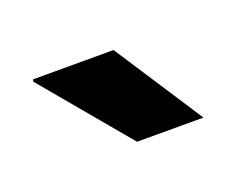

<svg xmlns="http://www.w3.org/2000/svg" viewBox="-40 -791 353 269"><g transform="rotate(-20 136.5 -657.0)"><path d="M129 -591 21 -720 22 -723H142L228 -591Z"/></g></svg>

Font: AXENEO7
Style: Regular
Weight: 400
Designer: Hector Gatti, Simon Guibord
Foundry: Omnibus-Type, Jean-Christophe Thérien
Version: Version 1.000